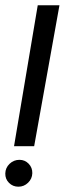

<svg xmlns="http://www.w3.org/2000/svg" viewBox="-41 -695 245 725"><path d="M12 -143 101.5 -675H183.5L88 -143ZM28.5 10Q7.5 10 -7 -4.5Q-21.5 -19 -21 -40Q-20.5 -61.5 -4.8 -76.5Q11 -91.5 32.5 -91.5Q53 -91.5 67.2 -76.8Q81.5 -62 81 -41Q80.5 -20 65 -5Q49.5 10 28.5 10Z"/></svg>

Font: Anybody Condensed Regular
Style: Italic
Weight: 400
Width: 3
Italic angle: -10°
Designer: Tyler Finck
Foundry: Etcetera Type Company
Version: Version 1.010; ttfautohint (v1.8.3) -l 8 -r 50 -G 200 -x 14 